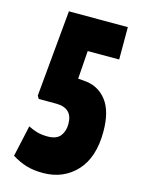

<svg xmlns="http://www.w3.org/2000/svg" viewBox="-110 -764 615 837"><g transform="rotate(15 198.0 -345.0)"><path d="M27 -30 58 -171Q75 -162 96 -155.5Q117 -149 146 -149Q186 -149 203 -170.5Q220 -192 220 -225Q220 -297 145 -297H67L59 -310L95 -700H361V-554H219L210 -427L236 -425Q300 -421 338 -373Q376 -325 376 -232Q376 -115 317.5 -52.5Q259 10 167 10Q124 10 91.5 0Q59 -10 27 -30Z"/></g></svg>

Font: Georama ExtraCondensed ExtraBold
Style: Regular
Weight: 800
Width: 2
Designer: Jean-Baptiste Levee
Foundry: Production Type
Version: Version 1.000